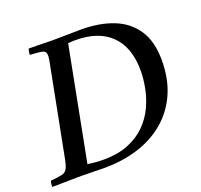

<svg xmlns="http://www.w3.org/2000/svg" viewBox="-134 -838 1020 976"><g transform="rotate(-20 375.5 -350.0)"><path d="M-12 1Q-12 -6 -11 -15Q-10 -24 -7 -31Q34 -35 53.5 -39.5Q73 -44 81.5 -58.5Q90 -73 97 -107L189 -581Q193 -600 195 -612.5Q197 -625 197 -634Q197 -657 179.5 -661.5Q162 -666 110 -669Q111 -684 116 -701Q134 -701 160.5 -700.5Q187 -700 212.5 -699.5Q238 -699 251 -699Q265 -699 295 -699.5Q325 -700 355 -700.5Q385 -701 400 -701Q499 -701 573.5 -671.5Q648 -642 690 -579Q732 -516 732 -415Q732 -313 697.5 -235.5Q663 -158 600.5 -105Q538 -52 454 -25.5Q370 1 272 1Q248 1 213 0Q178 -1 146 -1Q124 -1 94.5 -0.5Q65 0 36.5 0.5Q8 1 -12 1ZM196 -47Q239 -40 280 -40Q360 -40 417 -63.5Q474 -87 512 -125.5Q550 -164 572 -211.5Q594 -259 603.5 -308.5Q613 -358 613 -401Q613 -527 546 -593.5Q479 -660 354 -660Q334 -660 314 -658Z"/></g></svg>

Font: Tiro Bangla
Style: Italic
Weight: 400
Italic angle: -11°
Designer: Bangla: John Hudson & Fiona Ross, assisted by Neelakash Kshetrimayum. Latin: John Hudson with Paul Hanslow, assisted by 
Foundry: Tiro Typeworks Ltd.
Version: Version 1.60